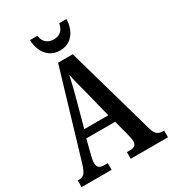

<svg xmlns="http://www.w3.org/2000/svg" viewBox="-216 -1031 1031 1147"><g transform="rotate(-30 299.5 -457.5)"><path d="M3 0V-46H14Q36 -46 49.5 -60.5Q63 -75 77 -122L253 -714H354L529 -98Q538 -68 552.5 -57Q567 -46 591 -46H599V0H342V-46H366Q408 -46 408 -83Q408 -94 404.5 -110Q401 -126 398 -139L372 -238H173L150 -149Q147 -137 143 -119Q139 -101 139 -88Q139 -69 148.5 -57.5Q158 -46 183 -46H210V0ZM190 -292H356L308 -483Q297 -523 288.5 -557Q280 -591 275 -620Q269 -591 261 -558Q253 -525 244 -491ZM301 -771Q260 -771 232 -791.5Q204 -812 190 -844.5Q176 -877 175 -915H226Q232 -879 252 -863Q272 -847 301 -847Q331 -847 350.5 -863Q370 -879 377 -915H427Q426 -877 412 -844.5Q398 -812 370.5 -791.5Q343 -771 301 -771Z"/></g></svg>

Font: Noto Serif Tamil ExtraCondensed SemiBold
Style: Italic
Weight: 600
Width: 2
Italic angle: -12°
Designer: Indian Type Foundry, Tom Grace, and the Monotype Design Team
Foundry: Monotype Imaging Inc.
Version: Version 2.003; ttfautohint (v1.8.4.7-5d5b)